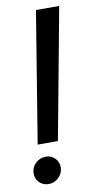

<svg xmlns="http://www.w3.org/2000/svg" viewBox="-99 -712 378 761"><g transform="rotate(-10 89.5 -331.0)"><path d="M17.5 -148.5 103.5 -675H197L99 -148.5ZM34 13Q11 13 -4.2 -2.8Q-19.5 -18.5 -18 -41Q-17 -64 0.2 -80Q17.5 -96 40.5 -96Q63 -96 78 -80.2Q93 -64.5 92 -42Q90.5 -19 73.5 -3Q56.5 13 34 13Z"/></g></svg>

Font: Anybody
Style: Italic
Weight: 400
Italic angle: -10°
Designer: Tyler Finck
Foundry: Etcetera Type Company
Version: Version 1.010; ttfautohint (v1.8.3) -l 8 -r 50 -G 200 -x 14 